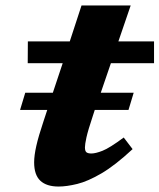

<svg xmlns="http://www.w3.org/2000/svg" viewBox="-20 -670 584 703"><path d="M53.5 -267.5 72.5 -330.5H173.5L209.5 -438.5H81.5L82 -518.5H235.5L278.5 -650H458.5L413.5 -518.5H544V-438.5H386L349 -330.5H469.5L450.5 -267.5H327L320.5 -247.5Q302 -192 296.5 -166.8Q291 -141.5 291 -130.5Q291 -116.5 296.8 -112.2Q302.5 -108 314.5 -108Q330 -108 355.5 -118Q381 -128 433 -166.5L465.5 -124Q401.5 -64.5 351.5 -35.2Q301.5 -6 262.8 3.5Q224 13 194.5 13Q150.5 13 127.8 -8.2Q105 -29.5 105 -75.5Q105 -100.5 113 -136Q121 -171.5 139 -225L153 -267.5Z"/></svg>

Font: Newsreader 6pt
Style: Bold Italic
Weight: 700
Italic angle: -17°
Designer: Hugues Gentile
Foundry: Production Type
Version: Version 1.003; ttfautohint (v1.8.3)